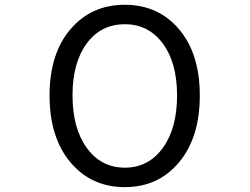

<svg xmlns="http://www.w3.org/2000/svg" viewBox="-20 -767 1040 800"><path d="M186.5 -369.1Q186.5 -543 273.4 -645Q360.4 -747.1 500 -747.1Q639.6 -747.1 726.1 -645Q812.5 -543 812.5 -369.1Q812.5 -194.3 726.1 -90.8Q639.6 12.7 500 12.7Q360.4 12.7 273.4 -90.8Q186.5 -194.3 186.5 -369.1ZM500 -666Q400.4 -666 341.3 -585.9Q282.2 -505.9 282.2 -369.1Q282.2 -232.4 341.8 -150.4Q401.4 -68.4 500 -68.4Q598.6 -68.4 658.2 -150.4Q717.8 -232.4 717.8 -369.1Q717.8 -505.9 658.2 -585.9Q598.6 -666 500 -666Z"/></svg>

Font: Gen Shin Gothic Monospace Regular
Style: Regular
Weight: 400
Designer: [Source Han Sans]
Ryoko NISHIZUKA  (kana & ideographs); Paul D. Hunt (Latin, Greek & Cyrillic); Wenlong ZHANG  (bopomofo
Version: Version 1.002.20150607